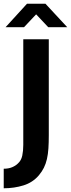

<svg xmlns="http://www.w3.org/2000/svg" viewBox="-39 -841 381 1031"><path d="M223 -630V-115Q223 -76 221 -44.5Q219 -13 213 13Q207 39 196.5 60Q186 81 170 100Q137 139 87 154.5Q37 170 -19 170V65Q7 65 26 57Q45 49 57 37Q75 21 80.5 -5Q86 -31 86 -63V-630ZM106 -821H205L322 -695H220L155 -764L90 -695H-9Z"/></svg>

Font: Mukta Mahee
Style: Bold
Weight: 700
Designer: Shuchita Grover, Noopur Datye, Girish Dalvi, Yashodeep Gholap
Foundry: Ek Type
Version: Version 2.538;PS 1.000;hotconv 16.6.51;makeotf.lib2.5.65220;